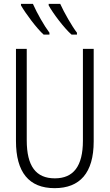

<svg xmlns="http://www.w3.org/2000/svg" viewBox="-20 -968 570 998"><path d="M352 -788H380V-798C355 -830 312 -905 293 -948H233V-940C255 -899 315 -820 352 -788ZM207 -788H237V-798C211 -832 172 -900 151 -948H89V-940C113 -898 171 -820 207 -788ZM264 10C395 10 467 -69 467 -233V-714H411V-237C411 -103 361 -41 265 -41C167 -41 119 -104 119 -239V-714H63V-235C63 -73 130 10 264 10Z"/></svg>

Font: Noto Sans Mono Condensed Light
Style: Regular
Weight: 300
Width: 3
Designer: Monotype Design Team
Foundry: Monotype Imaging Inc.
Version: Version 2.014